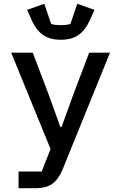

<svg xmlns="http://www.w3.org/2000/svg" viewBox="-20 -794 640 1014"><path d="M451 -516H561L311 100Q291 150 258.5 175Q226 200 165 200H78V112H200L247 -7L39 -516H153L235 -300L299 -123H305L369 -300ZM148 -686 123 -742 214 -774 250 -668Q259 -664 274 -662.5Q289 -661 301 -661Q313 -661 328 -662.5Q343 -664 352 -668L388 -774L479 -742L454 -686Q431 -635 395 -609.5Q359 -584 301 -584Q243 -584 207 -609.5Q171 -635 148 -686Z"/></svg>

Font: IBM Plaex Mono Medium
Style: Regular
Weight: 500
Designer: Mike Abbink, Paul van der Laan, Pieter van Rosmalen
Foundry: Bold Monday
Version: Version 2.003